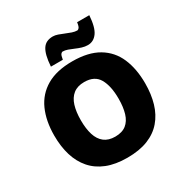

<svg xmlns="http://www.w3.org/2000/svg" viewBox="-210 -1096 1216 1270"><g transform="rotate(-30 398.5 -461.5)"><path d="M745 -358Q745 -275 725 -207.5Q705 -140 663 -91Q621 -42 555.5 -16Q490 10 398 10Q308 10 242.5 -16Q177 -42 134.5 -91Q92 -140 71.5 -207.5Q51 -275 51 -359Q51 -470 88 -552.5Q125 -635 202 -680Q279 -725 399 -725Q521 -725 597.5 -679.5Q674 -634 709.5 -551.5Q745 -469 745 -358ZM254 -358Q254 -294 268.5 -247.5Q283 -201 315 -176Q347 -151 398 -151Q451 -151 482.5 -176Q514 -201 528 -247.5Q542 -294 542 -358Q542 -455 510 -511Q478 -567 399 -567Q347 -567 315 -541.5Q283 -516 268.5 -469.5Q254 -423 254 -358ZM650 -933Q644 -843 616 -804.5Q588 -766 544 -766Q522 -766 499.5 -773Q477 -780 455.5 -789.5Q434 -799 414 -806Q394 -813 376 -813Q371 -813 363.5 -805Q356 -797 351 -765H260Q263 -811 271 -843Q279 -875 292 -894.5Q305 -914 324.5 -923Q344 -932 370 -932Q387 -932 407.5 -925Q428 -918 450 -908.5Q472 -899 493 -892Q514 -885 532 -885Q537 -885 545 -893.5Q553 -902 557 -933Z"/></g></svg>

Font: Noto Sans Thai Black
Style: Regular
Weight: 900
Version: Version 2.001